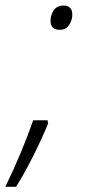

<svg xmlns="http://www.w3.org/2000/svg" viewBox="-66 -559 331 707"><path d="M153.8 -449.2Q120.1 -449.2 120.1 -482.4Q120.1 -503.4 131.8 -521Q143.6 -538.6 168 -538.6Q200.2 -538.6 200.2 -504.9Q200.2 -484.9 188.5 -467Q176.8 -449.2 153.8 -449.2ZM-46.4 128.9Q-13.7 61.5 11.7 0.2Q37.1 -61 56.2 -116.2H108.9L111.3 -104.5Q88.9 -49.8 57.4 13.2Q25.9 76.2 -6.8 128.9Z"/></svg>

Font: Open Sans Light
Style: Italic
Weight: 300
Italic angle: -12°
Designer: Monotype Design Team
Foundry: Monotype Imaging Inc.
Version: Version 3.003; ttfautohint (v1.8.4)